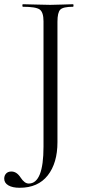

<svg xmlns="http://www.w3.org/2000/svg" viewBox="-66 -645 408 909"><path d="M280 -625Q282 -625 282 -619Q282 -613 280 -613Q233 -613 219.5 -599.5Q206 -586 206 -542V28Q206 127 160 185.5Q114 244 27 244Q-7 244 -26.5 232.5Q-46 221 -46 201Q-46 186 -37 176.5Q-28 167 -12 167Q13 167 31.5 195.5Q50 224 70 224Q140 224 140 49V-544Q140 -587 122 -600Q104 -613 42 -613Q40 -613 40 -619Q40 -625 42 -625Q60 -625 103.5 -623.5Q147 -622 172 -622Q195 -622 231 -623.5Q267 -625 280 -625Z"/></svg>

Font: Cormorant Infant
Style: Regular
Weight: 400
Designer: Christian Thalmann (Catharsis Fonts)
Version: Version 1.000;PS 002.000;hotconv 1.0.88;makeotf.lib2.5.64775